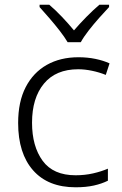

<svg xmlns="http://www.w3.org/2000/svg" viewBox="-20 -851 516 815"><path d="M301 -56Q184 -56 120.5 -128Q57 -200 57 -329Q57 -419 89 -481Q121 -543 178.5 -575.5Q236 -608 313 -608Q351 -608 385 -601Q419 -594 445 -582L429 -533Q402 -544 371 -550.5Q340 -557 312 -557Q217 -557 166.5 -496Q116 -435 116 -330Q116 -230 161 -168.5Q206 -107 301 -107Q340 -107 375 -115Q410 -123 438 -135V-84Q412 -71 378.5 -63.5Q345 -56 301 -56ZM267 -672Q254 -694 233 -721Q212 -748 189 -774.5Q166 -801 148 -821V-831H189Q216 -808 243.5 -779Q271 -750 294 -722Q318 -750 346.5 -779Q375 -808 402 -831H443V-821Q424 -801 400.5 -774.5Q377 -748 356 -721Q335 -694 323 -672Z"/></svg>

Font: Noto Sans Malayalam UI Light
Style: Regular
Weight: 300
Designer: Jelle Bosma - Monotype Design Team
Foundry: Monotype Imaging Inc.
Version: Version 2.104; ttfautohint (v1.8.4.7-5d5b)